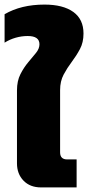

<svg xmlns="http://www.w3.org/2000/svg" viewBox="-45 -817 384 837"><path d="M134 0Q86 0 57.5 -29.5Q29 -59 29 -105V-423Q29 -464 44 -493.5Q59 -523 78 -545.5Q97 -568 112 -586.5Q127 -605 127 -624Q127 -660 76 -660Q49 -660 23 -652.5Q-3 -645 -25 -631V-755Q47 -797 149 -797Q230 -797 274.5 -765Q319 -733 319 -671Q319 -632 303.5 -603Q288 -574 268 -547.5Q248 -521 232.5 -492Q217 -463 217 -424V-153Q217 -122 248 -122H289V0Z"/></svg>

Font: Kanit
Style: Bold
Weight: 700
Designer: Katatrad Team
Foundry: CadsonDemak
Version: Version 2.000; ttfautohint (v1.8.3)